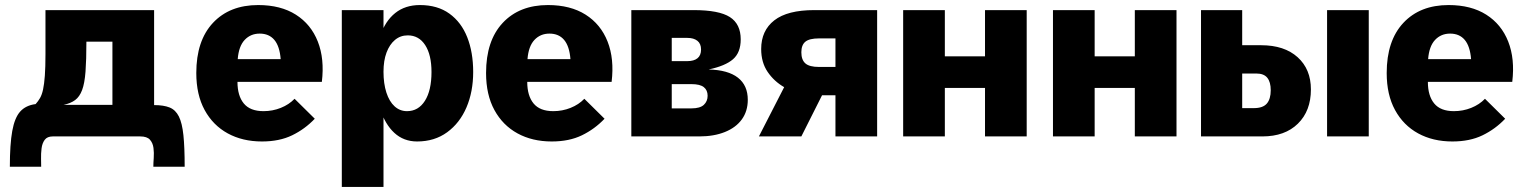

<svg xmlns="http://www.w3.org/2000/svg" viewBox="-20 -540 6032 760"><path d="M19 120Q19 31 28.5 -21.5Q38 -74 60 -98.5Q82 -123 121 -128Q131 -139 138.5 -152Q146 -165 150.5 -186Q155 -207 157.5 -240.5Q160 -274 160 -326V-500H590V-124Q628 -124 651.5 -114.5Q675 -105 688 -79Q701 -53 706 -5Q711 43 711 120H587Q587 106 588.5 85.5Q590 65 587.5 45.5Q585 26 573.5 13Q562 0 535 0H189Q167 0 157 13.5Q147 27 144.5 47.5Q142 68 142.5 88Q143 108 143 120ZM425 -125V-375H322Q322 -303 318.5 -256.5Q315 -210 305 -183.5Q295 -157 277.5 -144Q260 -131 232 -125Z M1017 20Q940 20 881.5 -12Q823 -44 790 -104.5Q757 -165 757 -251Q757 -379 823 -449.5Q889 -520 1002 -520Q1091 -520 1151 -482Q1211 -444 1238 -375.5Q1265 -307 1254 -216H920Q920 -161 945 -130.5Q970 -100 1023 -100Q1059 -100 1091.5 -113Q1124 -126 1146 -149L1226 -70Q1187 -29 1136.5 -4.5Q1086 20 1017 20ZM921 -306H1091Q1087 -357 1066 -382Q1045 -407 1008 -407Q972 -407 948.5 -382Q925 -357 921 -306Z M1333 -500H1498V200H1333ZM1631 20Q1578 20 1541 -14Q1504 -48 1484.5 -110Q1465 -172 1465 -255Q1465 -339 1485 -398Q1505 -457 1544.5 -488.5Q1584 -520 1642 -520Q1712 -520 1759 -486Q1806 -452 1829.5 -392.5Q1853 -333 1853 -255Q1853 -177 1826.5 -115Q1800 -53 1750 -16.5Q1700 20 1631 20ZM1591 -100Q1636 -100 1662 -141Q1688 -182 1688 -255Q1688 -323 1663 -361.5Q1638 -400 1594 -400Q1565 -400 1543.5 -382Q1522 -364 1510 -332Q1498 -300 1498 -256Q1498 -209 1509.5 -173.5Q1521 -138 1542 -119Q1563 -100 1591 -100Z M2164 20Q2087 20 2028.5 -12Q1970 -44 1937 -104.5Q1904 -165 1904 -251Q1904 -379 1970 -449.5Q2036 -520 2149 -520Q2238 -520 2298 -482Q2358 -444 2385 -375.5Q2412 -307 2401 -216H2067Q2067 -161 2092 -130.5Q2117 -100 2170 -100Q2206 -100 2238.5 -113Q2271 -126 2293 -149L2373 -70Q2334 -29 2283.5 -4.5Q2233 20 2164 20ZM2068 -306H2238Q2234 -357 2213 -382Q2192 -407 2155 -407Q2119 -407 2095.5 -382Q2072 -357 2068 -306Z M2479 -500H2726Q2826 -500 2869 -472.5Q2912 -445 2912 -384Q2912 -332 2881.5 -305.5Q2851 -279 2785 -265Q2862 -263 2901 -232.5Q2940 -202 2940 -145Q2940 -100 2916.5 -67.5Q2893 -35 2849.5 -17.5Q2806 0 2748 0H2479ZM2700 -298Q2727 -298 2741 -309.5Q2755 -321 2755 -344Q2755 -367 2740.5 -378.5Q2726 -390 2701 -390H2639V-298ZM2717 -111Q2751 -111 2766 -125Q2781 -139 2781 -161Q2781 -183 2766 -195Q2751 -207 2717 -207H2639V-111Z M3084 -195Q3044 -218 3018.5 -255.5Q2993 -293 2993 -346Q2993 -419 3045 -459.5Q3097 -500 3203 -500H3452V0H3287V-163H3234L3152 0H2984ZM3287 -388H3222Q3184 -388 3168 -375Q3152 -362 3152 -333Q3152 -303 3168 -289Q3184 -275 3222 -275H3287Z M3555 -500H3720V-317H3879V-500H4044V0H3879V-192H3720V0H3555Z M4148 -500H4313V-317H4472V-500H4637V0H4472V-192H4313V0H4148Z M4734 -500H4897V-112H4943Q4979 -112 4994.5 -130Q5010 -148 5010 -183Q5010 -215 4996.5 -232Q4983 -249 4953 -249H4778V-361H4972Q5064 -361 5116.5 -313.5Q5169 -266 5169 -186Q5169 -101 5117.5 -50.5Q5066 0 4977 0H4734ZM5233 -500H5398V0H5233Z M5729 20Q5652 20 5593.5 -12Q5535 -44 5502 -104.5Q5469 -165 5469 -251Q5469 -379 5535 -449.5Q5601 -520 5714 -520Q5803 -520 5863 -482Q5923 -444 5950 -375.5Q5977 -307 5966 -216H5632Q5632 -161 5657 -130.5Q5682 -100 5735 -100Q5771 -100 5803.5 -113Q5836 -126 5858 -149L5938 -70Q5899 -29 5848.5 -4.5Q5798 20 5729 20ZM5633 -306H5803Q5799 -357 5778 -382Q5757 -407 5720 -407Q5684 -407 5660.5 -382Q5637 -357 5633 -306Z"/></svg>

Font: Moderustic
Style: Bold
Weight: 700
Designer: Tural Alisoy
Foundry: TAFT Foundry
Version: Version 2.120